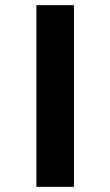

<svg xmlns="http://www.w3.org/2000/svg" viewBox="-20 -691 426 741"><path d="M120.5 -671H265.5V30H120.5Z"/></svg>

Font: Anek Bangla Medium
Style: Bold
Weight: 700
Version: Version 1.003